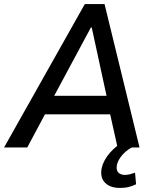

<svg xmlns="http://www.w3.org/2000/svg" viewBox="-34 -725 772 944"><path d="M-14 0 383 -705H480L652 0H544L499 -202L540 -163H153L208 -202L100 0ZM413 -590 219 -229 202 -254H520L495 -230L417 -590ZM556 199Q507 199 482 173Q457 147 466 101Q475 62 507 25.5Q539 -11 586 -36L614 0Q600 7 584.5 20Q569 33 557.5 49.5Q546 66 541 85Q536 112 548 123.5Q560 135 580 135Q592 135 604 132Q616 129 630 124L635 181Q619 189 600 194Q581 199 556 199Z"/></svg>

Font: Nunito Sans 7pt SemiCondensed SemiBold
Style: Italic
Weight: 600
Width: 4
Italic angle: -9°
Designer: Vernon Adams
Foundry: Vernon Adams
Version: Version 3.101;gftools[0.9.27]